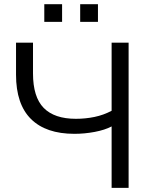

<svg xmlns="http://www.w3.org/2000/svg" viewBox="-20 -912 732 932"><path d="M521.8 0V-298.3Q489.1 -281 439.8 -271.7Q390.5 -262.4 341.2 -262.4Q202.9 -262.4 130.4 -334.3Q57.8 -406.3 57.8 -549.5V-705H140.2V-555.5Q140.2 -441.2 192.1 -388.2Q244 -335.3 348.3 -335.3Q394.8 -335.3 438.9 -344.4Q483.1 -353.6 521.8 -374.3V-705H604.3V0ZM369.2 -805.9V-891.7H455.5V-805.9ZM195 -805.9V-891.7H281.4V-805.9Z"/></svg>

Font: Mulish ExtraLight
Style: Regular
Weight: 200
Designer: Vernon Adams
Foundry: Vernon Adams
Version: Version 3.603